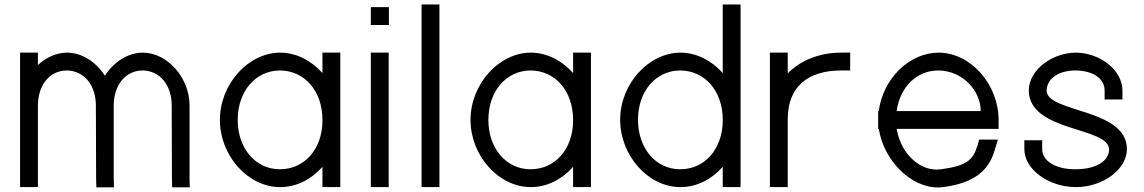

<svg xmlns="http://www.w3.org/2000/svg" viewBox="-20 -819 5129 861"><path d="M450.3 -479.5C411.4 -540.5 348.1 -583 280 -583C232.1 -582.6 186.4 -561.3 150 -527.3V-543V-583H70V-543V-345V-305V-20V20H150V-20V-305V-345C150 -439 204 -503 280 -503C356 -502 410 -439 410 -345V-305H410.1L411 -19L412 21H491L490 -20V-305V-345L490 -346.8C490.7 -439.8 544.5 -503 620 -503C696 -502 750 -439 750 -345L751 -19L752 21H831L830 -20V-345C831 -468 732 -583 620 -583C552.5 -582.4 489.4 -540.3 450.3 -479.5Z M966 -281C966 -122 1091 20 1236 20C1236.5 20 1237 20 1237.5 20C1310.1 20 1377.1 -15.5 1426 -70.8V-20V20H1506V-20V-281V-284.8V-543V-583H1426V-543V-491.3C1376.5 -547.1 1308.6 -583 1236 -583C1092 -582 966 -441 966 -281ZM1046 -281C1046 -411 1127 -503 1236 -503C1346 -502 1426 -411 1426 -281V-276.3C1425 -148.8 1343.7 -60 1236 -60C1235.4 -60 1234.9 -60 1234.3 -60C1127.1 -60 1046 -152.7 1046 -281Z M1683 -707H1684H1724V-787H1684H1683H1643V-707ZM1643 -543V-20V20H1723V-20V-543V-583H1643Z M1870.5 -759V-20V20H1950.5V-20V-759V-799H1870.5Z M2090 -281C2090 -122 2215 20 2360 20C2360.5 20 2361 20 2361.5 20C2434.1 20 2501.1 -15.5 2550 -70.8V-20V20H2630V-20V-281V-284.8V-543V-583H2550V-543V-491.3C2500.5 -547.1 2432.6 -583 2360 -583C2216 -582 2090 -441 2090 -281ZM2170 -281C2170 -411 2251 -503 2360 -503C2470 -502 2550 -411 2550 -281V-276.3C2549 -148.8 2467.7 -60 2360 -60C2359.4 -60 2358.9 -60 2358.3 -60C2251.1 -60 2170 -152.7 2170 -281Z M2761 -282C2761 -122 2886 20 3031 20C3031.5 20 3032 20 3032.5 20C3105.1 20 3172.1 -15.5 3221 -70.9V-20V20H3301V-20V-282V-285.7V-759V-799H3221V-759V-491.5C3171.5 -547.1 3103.6 -583 3031 -583C2887 -582 2761 -441 2761 -282ZM2841 -282C2841 -411 2922 -503 3031 -503C3141 -502 3221 -411 3221 -282V-277.3C3220 -148.8 3138.7 -60 3031 -60C3030.4 -60 3029.9 -60 3029.3 -60C2922.1 -60 2841 -152.7 2841 -282Z M3512.5 -490V-543V-583H3432.5V-543V-285.9C3432.5 -284.6 3432.5 -283.3 3432.5 -282V-242V-20V20H3512.5V-20V-242V-282V-286.8C3513.5 -432.5 3605.1 -503 3752.5 -503H3792.5V-583H3752.5C3657 -583 3571.2 -549.8 3512.5 -490Z M4000.9 -321C4016.3 -429.5 4090.6 -503 4188 -503C4298 -502 4378 -411 4378 -321ZM3921.1 -241C3941.8 -102.9 4061.3 21.6 4186 21.6C4194 21.6 4202 21 4210 20C4348 2 4413 -54 4439 -141L4455 -193H4371L4363 -165C4343 -100 4313 -75 4200 -60H4199C4192.5 -59.1 4186 -58.6 4179.6 -58.6C4094.8 -58.6 4017.5 -138.5 4001.2 -241H4418H4458V-281C4458 -441 4333 -583 4188 -583C4056.1 -582.1 3939.3 -464.5 3920.6 -321H3918V-281V-241Z M5013.5 -413C5013.5 -505 4911.5 -583 4803.5 -583C4697.5 -582 4593.5 -505 4593.5 -413C4594.5 -226.1 4953.5 -251 4953.5 -148.7C4953.5 -97.4 4895.7 -60 4803.5 -60C4802.4 -60 4801.3 -60 4800.1 -60C4710.1 -60 4653.5 -99.6 4653.5 -150V-190H4573.5V-150C4573.5 -57 4686.5 20 4803.5 20C4804.2 20 4805 20 4805.7 20C4923.5 20 5033.5 -57.7 5033.5 -150.8C5033.5 -333.9 4673.5 -313.1 4673.5 -413C4674.5 -464 4723.5 -503 4803.5 -503C4884.5 -502 4933.5 -465 4933.5 -413V-373H5013.5Z"/></svg>

Font: Nordica Advanced
Style: Regular
Weight: 300
Version: Version 1.07